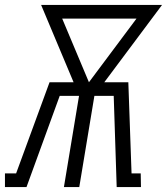

<svg xmlns="http://www.w3.org/2000/svg" viewBox="-45 -755 674 775"><path d="M-25 0V-55H20L155 -423H252L121 -735H609L376 -423H473L486 -55H523L524 0H426L414 -368H336L275 0H213L274 -368H196L62 0ZM314 -423 506 -680H206Z"/></svg>

Font: Iosevka HT Light Extended
Style: Italic
Weight: 300
Width: 7
Italic angle: -9°
Monospace: yes
Designer: Belleve Invis
Foundry: Belleve Invis
Version: Version 32.3.0; ttfautohint (v1.8.4)